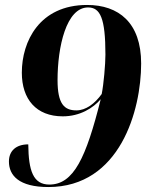

<svg xmlns="http://www.w3.org/2000/svg" viewBox="-20 -744 599 774"><path d="M175 10C464 10 549 -300 549 -488C549 -653 458 -724 331 -724C139 -724 68 -577 68 -451C68 -344 126 -275 233 -275C303 -275 356 -309 386 -344C327 -108 277 0 179 0C114 0 95 -55 94 -162C45 -162 16 -136 16 -93C16 -37 56 10 175 10ZM288 -299C239 -299 212 -325 212 -421C212 -555 247 -714 335 -714C384 -714 405 -671 405 -524C405 -485 398 -405 390 -365C362 -326 326 -299 288 -299Z"/></svg>

Font: Noto Serif Display
Style: Bold Italic
Weight: 700
Italic angle: -12°
Designer: Monotype Design Team
Foundry: Monotype Imaging Inc.
Version: Version 2.009